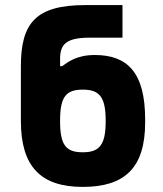

<svg xmlns="http://www.w3.org/2000/svg" viewBox="-20 -725 640 754"><path d="M550 -244V-256C550 -441 480 -509 352 -509C281 -509 246 -481 224 -465H216V-493C216 -549 237 -577 331 -577H461V-705H315C121 -705 62 -635 62 -465V-250C62 -71 140 9 305 9C469 9 550 -65 550 -244ZM216 -248V-252C216 -346 240 -373 305 -373C369 -373 395 -346 395 -252V-248C395 -154 369 -127 305 -127C240 -127 216 -154 216 -248Z"/></svg>

Font: LT Wave Mono Black
Style: Regular
Weight: 900
Designer: Daniel Lyons
Version: Version 2.5 (Glyphs App)